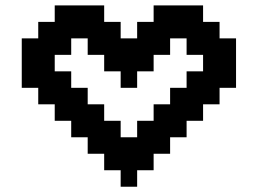

<svg xmlns="http://www.w3.org/2000/svg" viewBox="-20 -708 978 728"><path d="M62.5 -437.5H125V-375H62.5ZM62.5 -500H125V-437.5H62.5ZM62.5 -562.5H125V-500H62.5ZM125 -625H187.5V-562.5H125ZM187.5 -687.5H250V-625H187.5ZM437.5 -562.5H500V-500H437.5ZM375 -625H437.5V-562.5H375ZM312.5 -687.5H375V-625H312.5ZM250 -687.5H312.5V-625H250ZM500 -625H562.5V-562.5H500ZM562.5 -687.5H625V-625H562.5ZM625 -687.5H687.5V-625H625ZM687.5 -687.5H750V-625H687.5ZM750 -625H812.5V-562.5H750ZM812.5 -562.5H875V-500H812.5ZM812.5 -500H875V-437.5H812.5ZM812.5 -437.5H875V-375H812.5ZM125 -375H187.5V-312.5H125ZM187.5 -312.5H250V-250H187.5ZM250 -250H312.5V-187.5H250ZM312.5 -187.5H375V-125H312.5ZM375 -125H437.5V-62.5H375ZM437.5 -62.5H500V0H437.5ZM500 -125H562.5V-62.5H500ZM562.5 -187.5H625V-125H562.5ZM625 -250H687.5V-187.5H625ZM687.5 -312.5H750V-250H687.5ZM750 -375H812.5V-312.5H750ZM750 -437.5H812.5V-375H750ZM750 -500H812.5V-437.5H750ZM750 -562.5H812.5V-500H750ZM687.5 -562.5H750V-500H687.5ZM625 -625H687.5V-562.5H625ZM562.5 -625H625V-562.5H562.5ZM687.5 -625H750V-562.5H687.5ZM500 -562.5H562.5V-500H500ZM687.5 -437.5H750V-375H687.5ZM687.5 -375H750V-312.5H687.5ZM625 -375H687.5V-312.5H625ZM625 -312.5H687.5V-250H625ZM562.5 -250H625V-187.5H562.5ZM500 -250H562.5V-187.5H500ZM500 -187.5H562.5V-125H500ZM437.5 -125H500V-62.5H437.5ZM437.5 -187.5H500V-125H437.5ZM375 -187.5H437.5V-125H375ZM375 -250H437.5V-187.5H375ZM312.5 -250H375V-187.5H312.5ZM250 -312.5H312.5V-250H250ZM250 -375H312.5V-312.5H250ZM187.5 -375H250V-312.5H187.5ZM187.5 -437.5H250V-375H187.5ZM125 -437.5H187.5V-375H125ZM125 -500H187.5V-437.5H125ZM125 -562.5H187.5V-500H125ZM187.5 -562.5H250V-500H187.5ZM187.5 -625H250V-562.5H187.5ZM250 -625H312.5V-562.5H250ZM312.5 -625H375V-562.5H312.5ZM375 -562.5H437.5V-500H375ZM437.5 -500H500V-437.5H437.5ZM312.5 -312.5H375V-250H312.5ZM562.5 -312.5H625V-250H562.5ZM312.5 -562.5H375V-500H312.5ZM375 -500H437.5V-437.5H375ZM500 -500H562.5V-437.5H500ZM562.5 -562.5H625V-500H562.5ZM437.5 -437.5H500V-375H437.5Z"/></svg>

Font: Yarndings 12
Style: Regular
Weight: 400
Designer: Sarah Cadigan-Fried
Version: Version 1.000; ttfautohint (v1.8.4.7-5d5b)